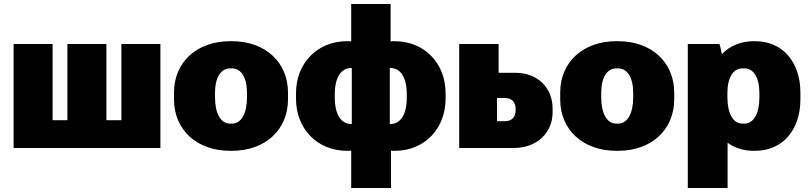

<svg xmlns="http://www.w3.org/2000/svg" viewBox="-20 -740 4042 960"><path d="M48 0H782V-520H587V-139H512V-520H317V-139H243V-520H48Z M1130 14H1140C1306 14 1420 -91 1420 -243V-277C1420 -429 1306 -534 1140 -534H1130C964 -534 850 -429 850 -277V-243C850 -91 964 14 1130 14ZM1130 -122C1084 -122 1055 -172 1055 -254V-275C1055 -352 1084 -398 1130 -398H1140C1186 -398 1215 -352 1215 -275V-254C1215 -172 1186 -122 1140 -122Z M1736 -720V-533C1732 -534 1723 -534 1715 -534C1566 -534 1460 -424 1460 -273V-247C1460 -96 1566 14 1715 14C1725 14 1730 14 1736 13V200H1935V13C1938 14 1947 14 1955 14C2102 14 2208 -96 2208 -247V-273C2208 -424 2102 -534 1953 -534C1946 -534 1940 -534 1933 -533V-720ZM1654 -269C1654 -354 1686 -400 1736 -400C1737 -400 1738 -400 1739 -399V-121C1738 -120 1737 -120 1736 -120C1686 -120 1654 -167 1654 -251ZM2014 -269V-251C2014 -167 1982 -120 1932 -120C1931 -120 1930 -120 1929 -121V-399C1930 -400 1931 -400 1932 -400C1982 -400 2014 -354 2014 -269Z M2276 0H2548C2666 0 2743 -77 2743 -179V-197C2743 -300 2670 -376 2557 -376H2473V-520H2276ZM2465 -134V-250H2504C2541 -250 2558 -227 2558 -197V-187C2558 -157 2541 -134 2504 -134Z M3061 14H3071C3237 14 3351 -91 3351 -243V-277C3351 -429 3237 -534 3071 -534H3061C2895 -534 2781 -429 2781 -277V-243C2781 -91 2895 14 3061 14ZM3061 -122C3015 -122 2986 -172 2986 -254V-275C2986 -352 3015 -398 3061 -398H3071C3117 -398 3146 -352 3146 -275V-254C3146 -172 3117 -122 3071 -122Z M3419 200H3618V-26C3654 0 3698 14 3748 14H3756C3892 14 3982 -89 3982 -243V-277C3982 -431 3892 -534 3756 -534H3748C3683 -534 3628 -510 3589 -469C3586 -487 3582 -507 3577 -520H3419ZM3692 -122C3646 -122 3617 -172 3617 -254V-275C3617 -352 3646 -398 3692 -398H3702C3748 -398 3777 -352 3777 -275V-254C3777 -172 3748 -122 3702 -122Z"/></svg>

Font: Fixel Text Black
Style: Regular
Weight: 900
Width: 4
Designer: AlfaBravo + MacPaw
Foundry: Kyrylo Tkachov, Marchela Mozhyna, Serhii Makarenko, Maria Weinstein, Zakhar Kryvoshyya
Version: Version 1.211